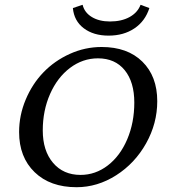

<svg xmlns="http://www.w3.org/2000/svg" viewBox="-20 -780 710 809"><path d="M572.3 -759.8 609.4 -746.1Q591.8 -690.9 546.4 -660.4Q501 -629.9 437.5 -629.9Q374 -629.9 333 -660.9Q292 -691.9 287.1 -746.1L328.1 -759.8Q335.9 -727.1 366.9 -708.3Q397.9 -689.5 443.4 -689.5Q491.7 -689.5 525.6 -708Q559.6 -726.6 572.3 -759.8ZM302.7 8.8Q191.4 8.8 126 -54.4Q60.5 -117.7 60.5 -223.6Q60.5 -294.4 88.4 -360.6Q116.2 -426.8 163.1 -475.3Q210 -523.9 274.2 -553Q338.4 -582 408.2 -582Q517.1 -582 579.8 -520.3Q642.6 -458.5 642.6 -353.5Q642.6 -259.8 595.5 -175.8Q548.3 -91.8 469.5 -41.5Q390.6 8.8 302.7 8.8ZM319.3 -43Q382.3 -43 434.3 -83Q486.3 -123 516.1 -193.1Q545.9 -263.2 545.9 -347.7Q545.9 -434.6 505.4 -484.4Q464.8 -534.2 392.6 -534.2Q328.6 -534.2 275.1 -493.9Q221.7 -453.6 190.9 -383.8Q160.2 -314 160.2 -230.5Q160.2 -145 203.4 -94Q246.6 -43 319.3 -43Z"/></svg>

Font: Crimson Pro
Style: Italic
Weight: 400
Italic angle: -12°
Designer: Jacques Le Bailly
Foundry: Baron von Fonthausen
Version: Version 1.003